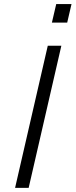

<svg xmlns="http://www.w3.org/2000/svg" viewBox="-20 -912 367 932"><path d="M231.9 -802.2 252.9 -892.1H327.1L306.2 -802.2ZM53.2 0 211.9 -689.9H277.8L119.1 0Z"/></svg>

Font: HK Grotesk Light Italic
Style: Regular
Weight: 300
Italic angle: -13°
Designer: Alfredo Marco Pradil and Stefan Peev
Foundry: Hanken Design Co.
Version: Version 1.000;PS 001.000;hotconv 1.0.88;makeotf.lib2.5.64775